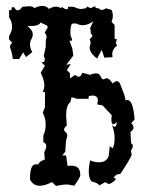

<svg xmlns="http://www.w3.org/2000/svg" viewBox="-20 -611 484 638"><path d="M18.1 -439.9 13.2 -454.1Q13.2 -462.4 20.5 -469.2L10.3 -479.5L9.8 -485.8Q9.8 -491.2 11.5 -494.4Q13.2 -497.6 14.9 -501Q16.6 -504.4 18.3 -509.3Q20 -514.2 20 -522.9Q20 -540 10.3 -552.7V-578.1L14.6 -576.7Q19 -576.7 19 -584.5V-586.9H27.3Q32.2 -576.7 39.1 -576.7Q45.9 -576.7 54.2 -588.4L75.7 -590.3Q90.8 -590.3 93.8 -584Q108.9 -591.3 121.1 -591.3Q134.3 -591.3 142.6 -581.5Q155.8 -588.9 166 -588.9Q175.3 -588.9 182.1 -583.5L185.5 -587.9Q196.3 -580.1 202.1 -580.1Q206.1 -580.1 206.1 -585L205.6 -588.4H224.6Q239.7 -581.1 250.5 -581.1L267.1 -584L268.1 -589.4L281.7 -584L295.9 -590.8L298.3 -584H306.6Q312.5 -578.1 318.8 -578.1Q325.2 -578.1 332 -583.5L350.6 -578.1Q355 -568.4 355 -558.6Q355 -548.8 350.6 -538.6L360.8 -527.8V-481L367.7 -482.4L365.2 -466.3L369.1 -460Q353 -447.3 353 -430.7L354 -420.9L326.7 -419.4L317.9 -445.3L302.7 -416.5Q277.8 -434.6 277.8 -453.6L281.2 -467.8Q281.2 -474.6 277.8 -481Q286.6 -487.3 286.6 -492.7Q286.6 -496.6 281.7 -499.5L280.8 -514.6L278.3 -514.2L290 -540.5Q272.5 -527.3 255.4 -527.3Q243.7 -527.3 232.9 -533.2L218.8 -532.2Q213.9 -522 213.9 -502Q213.9 -488.8 218.8 -483.9V-475.6H210.9L220.2 -450.2L223.6 -426.3L200.2 -395.5L215.3 -398.4L202.1 -377.9L212.4 -368.2V-350.6L230 -362.3Q236.3 -356 241.7 -356Q249 -356 253.4 -369.1L279.8 -362.3Q289.1 -367.2 300.3 -367.2Q306.2 -367.2 309.3 -364Q312.5 -360.8 314.5 -357.2Q316.4 -353.5 318.1 -350.3Q319.8 -347.2 322.8 -347.2L334 -351.1Q342.8 -351.1 354.5 -333.5Q362.3 -341.3 368.2 -341.3Q375 -341.3 379.4 -331.5L393.1 -295.9L397.5 -277.3L403.3 -278.8Q422.4 -278.8 427.2 -213.9L416 -201.7Q423.8 -193.8 423.8 -187Q423.8 -179.2 413.6 -172.9L415.5 -135.3Q421.4 -131.3 421.4 -126Q421.4 -119.1 415 -111.3L417.5 -96.2Q415 -89.4 405.8 -73.7Q396.5 -58.1 379.9 -33.2L367.7 -30.8L356.9 -21.5Q364.7 -18.6 364.7 -15.1Q364.7 -14.6 362.3 -12.2Q359.9 -9.8 356.4 -7.1Q353 -4.4 349.1 -2.2Q345.2 0 342.8 0Q336.4 0 330.1 -5.9L309.1 5.4Q309.1 -2 283.7 -8.3Q274.9 -19.5 274.9 -41Q274.9 -48.8 276.1 -58.1Q277.3 -67.4 279.8 -78.1Q292 -71.8 309.6 -71.8Q333.5 -71.8 341.3 -92.8L344.7 -125.5L354.5 -118.2Q360.8 -130.4 360.8 -152.3Q360.8 -172.9 352.1 -195.8Q356.9 -189.9 361.3 -189.9Q367.2 -189.9 368.2 -205.6Q360.8 -198.2 356.4 -198.2Q350.1 -198.2 350.1 -214.4L351.1 -228.5L320.3 -261.2L303.2 -263.7L305.2 -276.4Q305.2 -293.5 287.6 -293.5L275.4 -292L273.9 -282.7H236.3L217.8 -288.1L213.9 -271.5Q199.7 -261.7 199.7 -226.6L202.1 -193.8Q192.9 -186.5 192.9 -180.7Q192.9 -176.3 198.2 -171.6Q203.6 -167 203.6 -161.6Q203.6 -156.2 201.2 -150.1Q198.7 -144 198.7 -134.8L196.8 -106.9L187 -94.7L199.7 -94.2L204.6 -59.6L216.8 -60.5Q246.6 -60.5 246.6 -31.2V-26.4Q242.7 -17.6 237.5 -9.5Q232.4 -1.5 227.1 5.9L204.6 2Q196.3 2 186.5 3.2Q176.8 4.4 166 6.8L152.8 -5.9Q128.9 6.3 112.3 6.3Q89.8 6.3 79.6 -15.1Q79.6 -64.9 98.1 -64.9H107.9Q107.9 -73.2 128.9 -81.1L127 -105Q133.8 -117.7 133.8 -125.5Q133.8 -135.3 124 -138.2V-161.1Q131.8 -176.3 131.8 -197.8Q131.8 -217.8 122.1 -236.3L129.4 -254.9V-304.7L121.6 -306.6Q127.4 -315.4 127.4 -327.6Q127.4 -345.2 115.2 -369.1L129.4 -393.1L117.7 -403.3Q128.9 -404.3 128.9 -412.6Q128.9 -418.9 125.5 -425.3L131.8 -454.6L132.3 -478L134.8 -487.3Q134.8 -495.1 128.4 -502.9L138.7 -519.5L136.7 -525.9L114.7 -536.1Q109.4 -524.4 79.6 -524.4H70.8Q88.9 -510.7 88.9 -496.6Q88.9 -488.3 84.2 -480.5Q79.6 -472.7 79.6 -463.4Q79.6 -450.2 87.4 -438L66.4 -421.4L57.1 -437L43.5 -415H22.9Z"/></svg>

Font: Truetypewriter PolyglOTT
Style: Regular
Weight: 400
Designer: Sergey Beatoff a.k.a. Sam_T
Version: Version 3.76